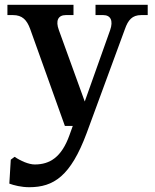

<svg xmlns="http://www.w3.org/2000/svg" viewBox="-20 -526 647 802"><path d="M106 -405 251 0H284L270 39C237 131 188 161 125 161C100 161 66 146 41 129L25 141L19 241C38 248 69 256 102 256C204 256 275 210 342 30L502 -405C515 -442 532 -463 570 -463H597V-506H379V-463H411C442 -463 454 -440 440 -400L334 -102L226 -400C211 -440 223 -463 255 -463H287V-506H11V-463H34C73 -463 92 -443 106 -405Z"/></svg>

Font: LT Superior Serif Semibold
Style: Regular
Weight: 600
Designer: Daniel Lyons
Foundry: LyonsType
Version: Version 2.120;FEAKit 1.0